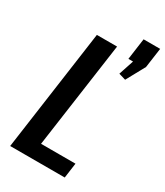

<svg xmlns="http://www.w3.org/2000/svg" viewBox="-198 -881 830 963"><g transform="rotate(30 217.5 -399.0)"><path d="M130 -87H355L343 0H27L125 -700H242L146 -19ZM435 -798 419 -684 360 -576 320 -588 377 -760 397 -675H322L339 -798Z"/></g></svg>

Font: Pathway Extreme Condensed SemiBold
Style: Italic
Weight: 600
Width: 3
Italic angle: -8°
Version: Version 1.001;gftools[0.9.26]